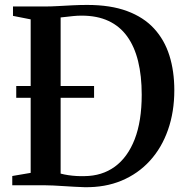

<svg xmlns="http://www.w3.org/2000/svg" viewBox="-20 -770 770 798"><path d="M331 8Q311.5 7.5 289.2 6.2Q267 5 244.5 3.5Q222 2 201.5 1Q181 0 165 0H31V-38.5L107.5 -51.5V-689.5L34 -704V-743H163.5Q192.5 -743 222.5 -744.8Q252.5 -746.5 282.5 -748Q312.5 -749.5 342.5 -749.5Q439.5 -749.5 508.2 -724Q577 -698.5 620.2 -651.5Q663.5 -604.5 684 -539.5Q704.5 -474.5 704.5 -395Q704.5 -305 678.2 -230.2Q652 -155.5 603 -101.8Q554 -48 485.2 -19.2Q416.5 9.5 331 8ZM331 -38Q404 -38.5 457.2 -77.2Q510.5 -116 539.8 -191.2Q569 -266.5 569 -376.5Q569 -454.5 554 -515.5Q539 -576.5 508.5 -618.8Q478 -661 431 -683Q384 -705 319.5 -705Q301 -705 284 -703.2Q267 -701.5 253.5 -699.8Q240 -698 232 -697.5V-48.5Q247 -44.5 263.8 -42Q280.5 -39.5 297.5 -38.5Q314.5 -37.5 331 -38ZM47.5 -363.5V-412.5H371V-363.5Z"/></svg>

Font: Merriweather 72pt SemiBold
Style: Regular
Weight: 600
Version: Version 2.100